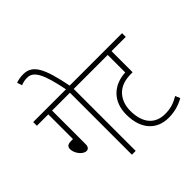

<svg xmlns="http://www.w3.org/2000/svg" viewBox="-222 -1091 1286 1286"><g transform="rotate(-45 421.0 -448.0)"><path d="M144 -587H313V0H349V-587H444V-622H0V-587H108V-353H88C57 -353 46 -340 46 -319C46 -279 83 -232 116 -232C133 -232 144 -244 144 -270Z M312 -615H347C306 -825 267 -896 179 -896C150 -896 128 -891 110 -884L122 -849C138 -856 158 -861 181 -861C242 -861 275 -801 312 -615Z M842 -587V-622H431V-587H671V-421C559 -416 476 -344 476 -216C476 -75 553 0 662 0C718 0 766 -14 810 -39L796 -73C751 -47 716 -35 663 -35C575 -35 513 -92 513 -216C513 -270 532 -314 563 -344C594 -372 633 -387 693 -387H707V-587Z"/></g></svg>

Font: Noto Sans Condensed ExtraLight
Style: Regular
Weight: 200
Width: 3
Designer: Monotype Design Team
Foundry: Monotype Imaging Inc.
Version: Version 2.013